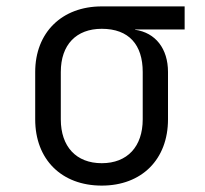

<svg xmlns="http://www.w3.org/2000/svg" viewBox="-20 -570 640 600"><path d="M298 10C423 10 505 -72 505 -197V-345C505 -418 466 -468 402 -477V-478H557V-550H298C173 -550 90 -468 90 -345V-197C90 -72 172 10 298 10ZM298 -60C218 -60 170 -112 170 -197V-345C170 -430 218 -480 298 -480C383 -480 426 -430 426 -345V-197C426 -112 378 -60 298 -60Z"/></svg>

Font: JetBrains Mono Light
Style: Regular
Weight: 336
Monospace: yes
Designer: Philipp Nurullin, Konstantin Bulenkov
Foundry: JetBrains
Version: Version 2.305